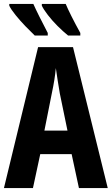

<svg xmlns="http://www.w3.org/2000/svg" viewBox="-20 -953 566 973"><path d="M380 0 343 -172H184L147 0H0L173 -714H350L526 0ZM283 -480Q271 -551 263 -608Q258 -552 243 -482L205 -291H322ZM313 -933Q322 -911 342 -871Q362 -831 387 -786V-773H325Q299 -794 271.5 -821.5Q244 -849 222.5 -877Q201 -905 192 -924V-933ZM149 -933Q161 -906 179.5 -869Q198 -832 222 -786V-773H156Q136 -792 109 -820Q82 -848 59 -876.5Q36 -905 27 -924V-933Z"/></svg>

Font: Noto Sans ExtraCondensed
Style: Bold
Weight: 700
Width: 2
Designer: Monotype Design Team
Foundry: Monotype Imaging Inc.
Version: Version 2.013; ttfautohint (v1.8.4.7-5d5b)